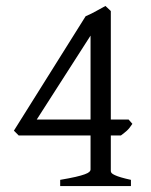

<svg xmlns="http://www.w3.org/2000/svg" viewBox="-20 -628 509 648"><path d="M285.6 -507.8 104 -224.6H285.6ZM426.8 -210Q416.5 -194.3 408 -186.8Q399.4 -179.2 388.2 -170.9H354V-50.8Q354 -46.9 356.9 -43.7Q359.9 -40.5 367.7 -36.9Q375.5 -33.2 388.7 -29.3Q401.9 -25.4 421.9 -21V0H183.1V-21Q214.8 -26.4 234.9 -31Q254.9 -35.6 266.1 -39.8Q277.3 -43.9 281.5 -47.9Q285.6 -51.8 285.6 -56.2V-170.9H43L26.9 -187L269 -573.2Q289.6 -582 305.7 -591.3Q321.8 -600.6 335.9 -607.9L354 -590.8V-224.6H414.1Z"/></svg>

Font: Gentium Plus Afr
Style: Regular
Weight: 400
Designer: J. Victor Gaultney, Annie Olsen, Iska Routamaa, Becca Hirsbrunner
Foundry: SIL International
Version: Version 5.000